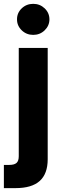

<svg xmlns="http://www.w3.org/2000/svg" viewBox="-56 -764 309 995"><path d="M-35.9 210.9V90.6H-7.6Q17.7 90.6 29.4 80.6Q41.2 70.5 41.2 45.7V-515.6H191.2V61.3Q191.2 136.4 150 173.7Q108.7 210.9 24.6 210.9ZM116.2 -583.2Q81.2 -583.2 56.6 -606.9Q32 -630.7 32.2 -663.7Q32 -697.2 56.6 -720.7Q81.2 -744.1 116.2 -744.1Q150.9 -744.1 175.5 -720.7Q200 -697.2 200.2 -663.7Q200 -630.7 175.5 -606.9Q150.9 -583.2 116.2 -583.2Z"/></svg>

Font: Inter Display V
Style: Regular
Weight: 400
Designer: Rasmus Andersson
Foundry: rsms
Version: Version 3.015;git-src